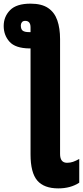

<svg xmlns="http://www.w3.org/2000/svg" viewBox="-30 -791 454 1051"><path d="M137.2 -771Q198.2 -771 233.4 -747.1Q268.6 -723.1 283.7 -679.7Q298.8 -636.2 298.8 -577.1V51.8Q298.8 100.1 336.9 100.1Q355 100.1 370.1 94.7Q385.3 89.4 403.8 79.1V209Q356.4 240.2 289.1 240.2Q210.9 240.2 174.1 197.3Q137.2 154.3 137.2 54.2V-525.9H130.9Q54.2 -526.9 22.2 -562.5Q-9.8 -598.1 -9.8 -648.9Q-9.8 -699.7 25.1 -735.4Q60.1 -771 137.2 -771ZM107.9 -676.8Q95.7 -676.8 89.8 -669.2Q84 -661.6 84 -651.9Q84 -630.9 94.5 -623Q105 -615.2 128.9 -615.2H137.2V-641.1Q137.2 -676.8 107.9 -676.8Z"/></svg>

Font: Open Sans Condensed ExtraBold
Style: Regular
Weight: 800
Width: 3
Designer: Monotype Design Team
Foundry: Monotype Imaging Inc.
Version: Version 3.000; ttfautohint (v1.8.4)